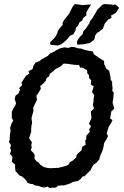

<svg xmlns="http://www.w3.org/2000/svg" viewBox="-20 -910 610 945"><path d="M222 15 215 8 199 13 185 11 167 4H156L138 -5L133 -4L116 -10L109 -22L100 -31L88 -42L76 -46L61 -63L56 -68L54 -88L55 -99L38 -114L40 -125L41 -138L29 -154L35 -169L30 -179L34 -196L24 -211L28 -223V-241L32 -266L30 -281L35 -298L45 -317L38 -329V-359L45 -375L56 -393L59 -402L52 -424L57 -440L70 -449L79 -469L74 -476L89 -491L86 -504L97 -521L108 -537L124 -548L120 -559L141 -571L144 -585L155 -602L176 -610L183 -617L201 -627L214 -634L229 -649L247 -656L257 -663L278 -673L298 -677L314 -674L332 -679L347 -678L365 -672L379 -671L398 -664L422 -659L437 -657L442 -643L457 -633L466 -626L492 -610L493 -593L497 -586L502 -573L517 -562L523 -537L525 -517L532 -508V-490L534 -479L533 -462L540 -454L538 -431L534 -404L538 -393L542 -374L528 -362L522 -327L534 -319L526 -303L515 -286L510 -270L505 -251L512 -241L505 -226L493 -207L488 -181L483 -164L476 -151L470 -132L469 -126L456 -110L440 -99L432 -85L424 -70L412 -59L396 -43L386 -41L378 -30L364 -19L340 -15L323 -6L310 -2L294 3L288 2L265 4L256 13ZM225 -82 268 -84 306 -94 319 -101 324 -112 339 -120 356 -136 357 -147 365 -156 381 -170 385 -188 402 -198 399 -217 404 -224 405 -242 422 -261 419 -274 428 -288 418 -301 430 -329 427 -361 443 -376 437 -394 440 -408V-418L444 -442L433 -457L441 -485L427 -494L429 -514L418 -527V-539L409 -551V-564L388 -576L374 -578L369 -590L346 -591L311 -596L293 -597L281 -585L269 -578L254 -571L240 -558L226 -547L221 -534L209 -525L205 -512L193 -498L178 -487L181 -473L171 -456L159 -438L162 -419L147 -388L143 -379L145 -365L135 -329L138 -305L135 -293L133 -270L134 -263L123 -230L137 -210L134 -195L136 -183L131 -171L146 -156L151 -146L149 -130L159 -117L172 -108L176 -101L195 -88L211 -84ZM360 -690 359 -707 367 -720 375 -731 387 -742 390 -756 404 -771 413 -786 419 -793 423 -807 433 -817 442 -833 451 -847 458 -861 466 -869 476 -879 482 -885 492 -890 527 -888 537 -886 548 -888 566 -872 561 -863 550 -847 537 -839 526 -833 529 -823 512 -813 497 -796 494 -790 487 -770 472 -757 458 -748 449 -737 444 -715 435 -708 422 -698 409 -696 401 -694 390 -692ZM264 -686 228 -690 227 -702 241 -716 253 -729 263 -749 264 -757 275 -772 285 -784 290 -791 287 -796 297 -814 314 -834 321 -844 330 -862 336 -874 340 -881 349 -890 386 -885 399 -886 411 -887 428 -888 423 -879 414 -865 405 -850V-834L396 -827L388 -820L386 -810L372 -801L363 -782L354 -774L351 -760L341 -741L326 -735L317 -725L310 -716L301 -708L291 -699L281 -692Z"/></svg>

Font: Winky Rough
Style: Italic
Weight: 400
Italic angle: -8.97852°
Designer: Simon Atzbach
Foundry: typofactur
Version: Version 1.206